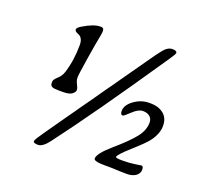

<svg xmlns="http://www.w3.org/2000/svg" viewBox="-121 -837 1064 994"><g transform="rotate(20 410.5 -340.0)"><path d="M171.9 -290Q139.6 -290 139.6 -312V-320.8Q139.6 -332.5 158.9 -349.4Q178.2 -366.2 186 -390.6Q209 -462.9 209 -548.8Q209 -576.2 194.3 -590.8Q190.4 -594.7 176 -600.8Q161.6 -606.9 161.6 -616.5Q161.6 -626 182.6 -638.7Q240.2 -673.8 276.4 -673.8H281.2Q296.4 -673.8 296.4 -656.7V-651.9Q296.4 -642.6 290.5 -614.3Q284.7 -585.9 270 -494.4Q255.4 -402.8 255.4 -386Q255.4 -369.1 264.9 -351.3Q274.4 -333.5 274.4 -322.8Q274.4 -312 259.8 -300.5Q245.1 -289.1 210.9 -289.1H188Q177.2 -290 171.9 -290ZM692.4 -679.2Q692.4 -672.9 671.4 -642.1Q400.4 -241.7 238.3 -28.3Q207.5 12.2 181.6 12.2Q155.8 12.2 155.8 0.5Q155.8 -7.8 196.3 -64.9Q236.8 -122.1 248.5 -139.4Q260.3 -156.7 292.5 -202.1L303.2 -216.8Q316.9 -237.3 318.8 -239.7L356 -292Q368.7 -309.6 373.8 -317.1Q378.9 -324.7 392.3 -343.8Q405.8 -362.8 408.9 -367.7Q412.1 -372.6 424.8 -390.1L435.5 -404.8Q442.4 -414.6 451.2 -427.2L466.8 -449.7Q471.2 -456.1 477.5 -464.8L503.9 -502.4Q533.7 -543.5 563.5 -587.2Q593.3 -630.9 617.4 -661.4Q641.6 -691.9 667 -691.9Q692.4 -691.9 692.4 -679.2ZM686 -293.5Q686 -314 672.1 -326.2Q658.2 -338.4 633.5 -338.4Q608.9 -338.4 578.6 -309.3Q548.3 -280.3 542.5 -280.3Q529.3 -280.3 529.3 -301.3Q529.3 -334 567.4 -361.6Q605.5 -389.2 649.4 -389.2H659.2Q700.2 -389.2 728.8 -366.9Q757.3 -344.7 757.3 -300.8Q757.3 -256.8 721.7 -210.4Q704.6 -188 644 -134Q583.5 -80.1 583.5 -66.9Q583.5 -61 621.3 -61Q659.2 -61 690.4 -65.9Q721.7 -70.8 722.7 -70.8Q733.4 -70.8 733.4 -50.5Q733.4 -30.3 714.8 -16.8Q696.3 -3.4 665 -3.4L655.8 -3.9H637.2L609.9 -4.9L591.3 -5.9L572.8 -6.3H544.9Q482.4 -6.3 482.4 -22Q482.4 -49.8 552 -109.9Q621.6 -169.9 653.8 -210.4Q686 -251 686 -293.5Z"/></g></svg>

Font: Averia Libre
Style: Italic
Weight: 400
Italic angle: -7.90001°
Version: Version 1.002